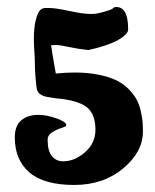

<svg xmlns="http://www.w3.org/2000/svg" viewBox="-20 -523 446 551"><path d="M233.4 -379.4Q204.6 -382.3 177.7 -388.2Q150.9 -394 140.1 -394Q137.2 -394 126.5 -393.1Q127.4 -388.7 128.7 -380.1Q129.9 -371.6 130.4 -368.2Q137.2 -326.7 140.1 -312Q169.4 -314.9 194.8 -314.9Q233.4 -314.9 264.4 -308.3Q295.4 -301.8 315.4 -291.7Q335.4 -281.7 350.1 -266.4Q364.7 -251 372.3 -236.8Q379.9 -222.7 384 -204.1Q388.2 -185.5 389.2 -173.1Q390.1 -160.6 390.1 -145Q390.1 -86.9 333.3 -39.6Q276.4 7.8 193.4 7.8Q106 7.8 64.2 -28.3Q22.5 -64.5 22.5 -128.4Q22.5 -162.6 41.3 -178Q60.1 -193.4 89.8 -193.4Q113.8 -193.4 142.1 -183.3Q170.4 -173.3 170.4 -163.6Q170.4 -160.2 157 -156Q143.6 -151.9 130.1 -143.6Q116.7 -135.3 116.7 -121.6Q116.7 -90.3 128.9 -75.2Q141.1 -60.1 160.6 -60.1Q194.8 -60.1 224.4 -86.4Q253.9 -112.8 253.9 -150.4Q253.9 -196.8 227.8 -216.3Q201.7 -235.8 141.6 -240.7Q135.7 -241.7 126 -243.2Q111.3 -245.1 105.5 -247.3Q99.6 -249.5 93 -254.6Q86.4 -259.8 84.7 -273.4Q83 -287.1 81.5 -305.4Q80.1 -323.7 79.6 -359.4Q77.1 -392.1 77.1 -410.2Q77.1 -444.3 82.8 -465.8Q88.4 -487.3 95 -493.7Q101.6 -500 109.4 -500H121.6Q139.6 -500 179.2 -491.5Q218.8 -482.9 240.2 -482.9Q252.9 -482.9 259.3 -484.4Q278.8 -488.8 290.3 -492.7Q301.8 -496.6 303.5 -498.5Q305.2 -500.5 307.1 -501.7Q309.1 -502.9 313.5 -502.9Q347.7 -502.9 347.7 -439.9V-437.5Q347.7 -434.6 345.5 -430.4Q343.3 -426.3 335.7 -419.7Q328.1 -413.1 316.4 -406.7Q304.7 -400.4 283 -392.8Q261.2 -385.3 233.4 -379.4Z"/></svg>

Font: iCiel Pacifico
Style: Regular
Weight: 400
Designer: Vernon Adams
Foundry: Vernon Adams
Version: Version 1.00 September 26, 2014, initial release